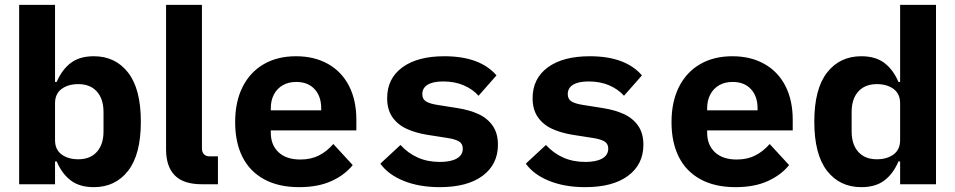

<svg xmlns="http://www.w3.org/2000/svg" viewBox="-20 -760 3940 792"><path d="M59 -740H207V-422H214Q235 -472 271.5 -500Q308 -528 367 -528Q456 -528 508.5 -460.5Q561 -393 561 -258Q561 -123 508.5 -55.5Q456 12 367 12Q308 12 271.5 -16Q235 -44 214 -94H207V0H59ZM407 -218V-298Q407 -352 379.5 -382.5Q352 -413 303 -413Q261 -413 234 -393Q207 -373 207 -334V-182Q207 -143 234 -123Q261 -103 303 -103Q352 -103 379.5 -133.5Q407 -164 407 -218Z M812 0Q737 0 701 -36.5Q665 -73 665 -144V-740H813V-148Q813 -132 821.5 -123.5Q830 -115 846 -115H879V0Z M950 -256Q950 -340 980.5 -401Q1011 -462 1067.5 -495Q1124 -528 1201 -528Q1277 -528 1333.5 -496Q1390 -464 1420 -405Q1450 -346 1450 -266V-222H1097V-213Q1097 -162 1129 -132Q1161 -102 1219 -102Q1263 -102 1296 -119Q1329 -136 1355 -166L1435 -79Q1402 -38 1347 -13Q1292 12 1214 12Q1129 12 1069.5 -20.5Q1010 -53 980 -113Q950 -173 950 -256ZM1097 -313V-305H1305V-313Q1305 -363 1277.5 -392.5Q1250 -422 1202 -422Q1170 -422 1146.5 -408.5Q1123 -395 1110 -370.5Q1097 -346 1097 -313Z M1549 -85 1632 -162Q1663 -128 1703.5 -110Q1744 -92 1795 -92Q1839 -92 1864 -106Q1889 -120 1889 -147Q1889 -167 1873.5 -176.5Q1858 -186 1825 -191L1742 -204Q1693 -212 1656.5 -229Q1620 -246 1598.5 -277Q1577 -308 1577 -355Q1577 -436 1639.5 -482Q1702 -528 1813 -528Q1960 -528 2028 -449L1954 -365Q1930 -392 1893 -408Q1856 -424 1808 -424Q1766 -424 1744 -410.5Q1722 -397 1722 -372Q1722 -351 1737.5 -341.5Q1753 -332 1786 -327L1868 -314Q1918 -306 1954.5 -289Q1991 -272 2012.5 -241Q2034 -210 2034 -163Q2034 -82 1971 -35Q1908 12 1794 12Q1709 12 1645 -14Q1581 -40 1549 -85Z M2149 -85 2232 -162Q2263 -128 2303.5 -110Q2344 -92 2395 -92Q2439 -92 2464 -106Q2489 -120 2489 -147Q2489 -167 2473.5 -176.5Q2458 -186 2425 -191L2342 -204Q2293 -212 2256.5 -229Q2220 -246 2198.5 -277Q2177 -308 2177 -355Q2177 -436 2239.5 -482Q2302 -528 2413 -528Q2560 -528 2628 -449L2554 -365Q2530 -392 2493 -408Q2456 -424 2408 -424Q2366 -424 2344 -410.5Q2322 -397 2322 -372Q2322 -351 2337.5 -341.5Q2353 -332 2386 -327L2468 -314Q2518 -306 2554.5 -289Q2591 -272 2612.5 -241Q2634 -210 2634 -163Q2634 -82 2571 -35Q2508 12 2394 12Q2309 12 2245 -14Q2181 -40 2149 -85Z M2750 -256Q2750 -340 2780.5 -401Q2811 -462 2867.5 -495Q2924 -528 3001 -528Q3077 -528 3133.5 -496Q3190 -464 3220 -405Q3250 -346 3250 -266V-222H2897V-213Q2897 -162 2929 -132Q2961 -102 3019 -102Q3063 -102 3096 -119Q3129 -136 3155 -166L3235 -79Q3202 -38 3147 -13Q3092 12 3014 12Q2929 12 2869.5 -20.5Q2810 -53 2780 -113Q2750 -173 2750 -256ZM2897 -313V-305H3105V-313Q3105 -363 3077.5 -392.5Q3050 -422 3002 -422Q2970 -422 2946.5 -408.5Q2923 -395 2910 -370.5Q2897 -346 2897 -313Z M3693 -94H3686Q3665 -44 3628.5 -16Q3592 12 3533 12Q3444 12 3391.5 -55.5Q3339 -123 3339 -258Q3339 -393 3391.5 -460.5Q3444 -528 3533 -528Q3592 -528 3628.5 -500Q3665 -472 3686 -422H3693V-740H3841V0H3693ZM3693 -182V-334Q3693 -373 3666 -393Q3639 -413 3597 -413Q3548 -413 3520.5 -382.5Q3493 -352 3493 -298V-218Q3493 -164 3520.5 -133.5Q3548 -103 3597 -103Q3639 -103 3666 -123Q3693 -143 3693 -182Z"/></svg>

Font: iA Writer Quattro V
Style: Regular
Weight: 400
Designer: Mike Abbink, Paul van der Laan, Pieter van Rosmalen, Oliver Reichenstein
Foundry: Information Architects Inc.
Version: Version 2.000